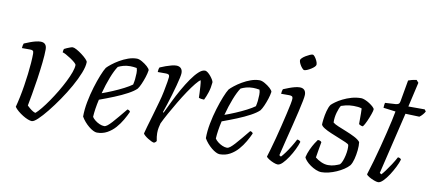

<svg xmlns="http://www.w3.org/2000/svg" viewBox="-66 -959 2730 1203"><g transform="rotate(10 1299.5 -358.0)"><path d="M178 0Q168 0 152.5 -6Q137 -12 120 -22.5Q103 -33 88 -45.5Q73 -58 64 -71Q72 -101 79.5 -137Q87 -173 93 -211.5Q99 -250 103.5 -287Q108 -324 110.5 -358Q113 -392 113 -418Q113 -432 107.5 -436Q102 -440 90 -440H38Q38 -448 40 -457Q42 -466 44 -470Q63 -478 81.5 -485Q100 -492 117 -496Q134 -500 147 -500Q166 -500 176 -489.5Q186 -479 186 -457Q186 -423 180.5 -372.5Q175 -322 167 -267Q159 -212 150.5 -165.5Q142 -119 137 -92Q143 -86 153.5 -77Q164 -68 175 -61.5Q186 -55 192 -55Q207 -68 227 -92.5Q247 -117 269 -149Q291 -181 312 -216Q333 -251 350 -285Q367 -319 377 -347Q387 -375 387 -393Q387 -399 375.5 -409Q364 -419 347.5 -430Q331 -441 316 -449Q301 -457 294 -458Q294 -464 295.5 -470.5Q297 -477 298 -480Q305 -484 315.5 -488.5Q326 -493 336 -496.5Q346 -500 351 -500Q360 -500 376.5 -491Q393 -482 411 -468.5Q429 -455 441 -442.5Q453 -430 453 -424Q453 -396 436.5 -354Q420 -312 393 -264Q366 -216 334 -169.5Q302 -123 271 -84.5Q240 -46 215.5 -23Q191 0 178 0Z M592 0Q582 0 568 -7Q554 -14 539.5 -26Q525 -38 512 -53Q499 -68 490 -84Q490 -129 499.5 -178.5Q509 -228 523 -274Q537 -320 551.5 -356Q566 -392 577 -409Q586 -419 605.5 -434.5Q625 -450 650.5 -465Q676 -480 704 -490Q732 -500 759 -500Q773 -500 792.5 -489Q812 -478 827.5 -464Q843 -450 844 -441Q841 -420 833 -395.5Q825 -371 815.5 -349.5Q806 -328 797 -316Q779 -298 743 -278.5Q707 -259 661.5 -240.5Q616 -222 569 -205Q562 -175 557.5 -145.5Q553 -116 552 -93Q558 -83 571 -72.5Q584 -62 600 -55Q616 -48 630 -48Q639 -48 650.5 -57Q662 -66 677.5 -83Q693 -100 712.5 -123.5Q732 -147 756 -176Q763 -175 767.5 -172Q772 -169 774 -164Q763 -139 746.5 -110.5Q730 -82 708 -57Q686 -32 657 -16Q628 0 592 0ZM579 -248Q610 -259 645.5 -274Q681 -289 713 -305.5Q745 -322 764 -336Q766 -343 767.5 -353.5Q769 -364 770 -370Q772 -390 772.5 -409.5Q773 -429 768 -442Q757 -444 746 -445Q735 -446 727 -446Q702 -446 683 -440.5Q664 -435 650 -428Q632 -402 613 -353.5Q594 -305 579 -248Z M956 0Q950 0 939 -5Q928 -10 916 -17.5Q904 -25 895 -33Q886 -41 884 -46Q887 -59 896 -90.5Q905 -122 918 -165.5Q931 -209 944 -257Q954 -291 961 -326.5Q968 -362 972.5 -388.5Q977 -415 977 -422Q977 -433 971 -436.5Q965 -440 954 -440H902Q902 -448 903.5 -456Q905 -464 908 -470Q926 -478 944.5 -484.5Q963 -491 980 -495.5Q997 -500 1010 -500Q1029 -500 1039.5 -489.5Q1050 -479 1050 -459Q1050 -450 1045.5 -428.5Q1041 -407 1033 -377.5Q1025 -348 1015.5 -315.5Q1006 -283 996 -252.5Q986 -222 978 -199L982 -195Q999 -230 1019 -271.5Q1039 -313 1062 -353.5Q1085 -394 1108 -427Q1131 -460 1152.5 -480Q1174 -500 1192 -500Q1201 -500 1211 -492Q1221 -484 1230 -473Q1239 -462 1245 -451.5Q1251 -441 1251 -435Q1248 -400 1238.5 -371Q1229 -342 1218 -320Q1209 -320 1199.5 -321.5Q1190 -323 1184 -326Q1184 -335 1183 -355.5Q1182 -376 1180.5 -399Q1179 -422 1176 -436Q1165 -430 1145.5 -406Q1126 -382 1102.5 -347Q1079 -312 1055.5 -272.5Q1032 -233 1010.5 -194.5Q989 -156 975 -126Q971 -112 968 -96.5Q965 -81 965 -63Q965 -52 966.5 -39.5Q968 -27 971 -13Q969 -10 966.5 -7Q964 -4 956 0Z M1373 0Q1363 0 1349 -7Q1335 -14 1320.5 -26Q1306 -38 1293 -53Q1280 -68 1271 -84Q1271 -129 1280.5 -178.5Q1290 -228 1304 -274Q1318 -320 1332.5 -356Q1347 -392 1358 -409Q1367 -419 1386.5 -434.5Q1406 -450 1431.5 -465Q1457 -480 1485 -490Q1513 -500 1540 -500Q1554 -500 1573.5 -489Q1593 -478 1608.5 -464Q1624 -450 1625 -441Q1622 -420 1614 -395.5Q1606 -371 1596.5 -349.5Q1587 -328 1578 -316Q1560 -298 1524 -278.5Q1488 -259 1442.5 -240.5Q1397 -222 1350 -205Q1343 -175 1338.5 -145.5Q1334 -116 1333 -93Q1339 -83 1352 -72.5Q1365 -62 1381 -55Q1397 -48 1411 -48Q1420 -48 1431.5 -57Q1443 -66 1458.5 -83Q1474 -100 1493.5 -123.5Q1513 -147 1537 -176Q1544 -175 1548.5 -172Q1553 -169 1555 -164Q1544 -139 1527.5 -110.5Q1511 -82 1489 -57Q1467 -32 1438 -16Q1409 0 1373 0ZM1360 -248Q1391 -259 1426.5 -274Q1462 -289 1494 -305.5Q1526 -322 1545 -336Q1547 -343 1548.5 -353.5Q1550 -364 1551 -370Q1553 -390 1553.5 -409.5Q1554 -429 1549 -442Q1538 -444 1527 -445Q1516 -446 1508 -446Q1483 -446 1464 -440.5Q1445 -435 1431 -428Q1413 -402 1394 -353.5Q1375 -305 1360 -248Z M1742 0Q1732 0 1715.5 -6.5Q1699 -13 1685 -22Q1671 -31 1668 -37Q1674 -55 1683 -87Q1692 -119 1703 -159.5Q1714 -200 1724 -242.5Q1734 -285 1743 -322.5Q1752 -360 1757 -386.5Q1762 -413 1762 -422Q1762 -433 1756 -436.5Q1750 -440 1739 -440H1687Q1687 -448 1689 -457Q1691 -466 1693 -470Q1710 -477 1728.5 -484Q1747 -491 1764.5 -495.5Q1782 -500 1796 -500Q1815 -500 1825 -489.5Q1835 -479 1835 -459Q1835 -448 1829.5 -419.5Q1824 -391 1814.5 -350.5Q1805 -310 1793 -261.5Q1781 -213 1768 -161.5Q1755 -110 1743 -59L1754 -52Q1764 -62 1779.5 -83Q1795 -104 1810.5 -129.5Q1826 -155 1836 -175Q1844 -175 1850 -171.5Q1856 -168 1858 -164Q1852 -143 1838.5 -115Q1825 -87 1807.5 -60.5Q1790 -34 1773 -17Q1756 0 1742 0ZM1804 -611Q1798 -611 1789 -621.5Q1780 -632 1773.5 -645Q1767 -658 1767 -667Q1767 -674 1776 -682.5Q1785 -691 1797.5 -698.5Q1810 -706 1821.5 -711Q1833 -716 1839 -716Q1846 -716 1854 -705.5Q1862 -695 1868 -682Q1874 -669 1874 -659Q1874 -652 1866 -644Q1858 -636 1846 -628.5Q1834 -621 1822.5 -616Q1811 -611 1804 -611Z M2021 0Q2004 0 1985 -8Q1966 -16 1949 -28Q1932 -40 1920.5 -53Q1909 -66 1906 -75Q1912 -101 1923.5 -126Q1935 -151 1947 -170Q1959 -189 1964 -195Q1970 -195 1974.5 -194Q1979 -193 1982.5 -190.5Q1986 -188 1988 -185Q1985 -168 1980 -139.5Q1975 -111 1971 -85Q1986 -72 2009 -61.5Q2032 -51 2054 -51Q2077 -51 2095.5 -57Q2114 -63 2127 -69Q2135 -77 2141.5 -93.5Q2148 -110 2152.5 -130.5Q2157 -151 2158 -169Q2159 -187 2157 -197Q2155 -203 2136.5 -211Q2118 -219 2092 -229.5Q2066 -240 2039.5 -251Q2013 -262 1994.5 -273.5Q1976 -285 1973 -295Q1973 -306 1976 -330.5Q1979 -355 1986 -382Q1993 -409 2004 -425Q2012 -433 2029 -445.5Q2046 -458 2071 -470.5Q2096 -483 2125.5 -491.5Q2155 -500 2187 -500Q2196 -500 2211 -494Q2226 -488 2240.5 -478.5Q2255 -469 2265 -459.5Q2275 -450 2275 -444Q2275 -436 2267 -413Q2259 -390 2248 -365.5Q2237 -341 2227 -328Q2222 -328 2216.5 -329.5Q2211 -331 2207 -333.5Q2203 -336 2201 -338Q2201 -352 2201 -370.5Q2201 -389 2201 -407.5Q2201 -426 2200 -437Q2190 -441 2176 -442.5Q2162 -444 2148 -444Q2120 -444 2098 -438.5Q2076 -433 2069 -430Q2059 -415 2050 -383.5Q2041 -352 2042 -320Q2052 -311 2076 -301Q2100 -291 2129 -279.5Q2158 -268 2183.5 -255Q2209 -242 2221 -227Q2224 -205 2221 -175Q2218 -145 2211 -118Q2204 -91 2193 -75Q2180 -60 2159.5 -46.5Q2139 -33 2115 -22.5Q2091 -12 2066.5 -6Q2042 0 2021 0Z M2381 0Q2371 0 2354 -6.5Q2337 -13 2322.5 -21.5Q2308 -30 2305 -37Q2318 -78 2331.5 -125Q2345 -172 2357.5 -220.5Q2370 -269 2381 -314Q2392 -359 2400 -395.5Q2408 -432 2412 -455L2334 -465Q2334 -476 2335.5 -484.5Q2337 -493 2338 -497L2406 -501Q2417 -502 2423.5 -506.5Q2430 -511 2432 -524L2456 -660Q2466 -664 2479.5 -667.5Q2493 -671 2508 -673L2522 -657L2486 -500H2590L2599 -488Q2594 -478 2585 -467.5Q2576 -457 2565 -449L2476 -452L2382 -59L2393 -52Q2401 -60 2416 -80Q2431 -100 2448 -126Q2465 -152 2477 -175Q2484 -175 2490 -172Q2496 -169 2498 -164Q2492 -143 2478 -115Q2464 -87 2447 -61Q2430 -35 2412.5 -17.5Q2395 0 2381 0Z"/></g></svg>

Font: Texturina 12pt Thin
Style: Italic
Weight: 250
Italic angle: -11°
Designer: Guillermo Torres Carreño
Foundry: Omnibus-Type
Version: Version 1.002